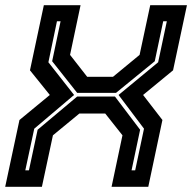

<svg xmlns="http://www.w3.org/2000/svg" viewBox="-32 -720 740 740"><path d="M-12 0 43 -257.5 160 -354 83.5 -449 137 -700H278.5L238 -508.5L304 -424H403.5L506 -508.5L547 -700H688.5L635 -449L519.5 -354L594 -257.5L539.5 0H398L440 -198.5L373.5 -282.5H274L172 -198.5L129.5 0ZM65.5 -63.5H79.5L113 -220L265.5 -348H411L508 -220L475 -63.5H489L523 -224L425 -354L577.5 -480L611 -638H597L564.5 -484L415 -362H265.5L169 -484L201.5 -638H187.5L154.5 -480L253.5 -354L100 -224Z"/></svg>

Font: Tourney Thin
Style: Italic
Weight: 100
Italic angle: -12°
Designer: Tyler Finck
Foundry: Etcetera Type Co
Version: Version 1.015